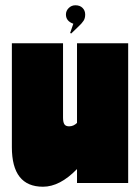

<svg xmlns="http://www.w3.org/2000/svg" viewBox="-20 -694 531 728"><path d="M466 -530V0H272V-53Q207 14 143 14Q25 14 25 -136V-530H219V-248Q219 -231 224 -223Q229 -215 242 -215Q259 -215 272 -228V-530ZM303 -639Q303 -625 297 -615.5Q291 -606 277 -593L250 -567L246 -569L258 -604Q230 -614 230 -639Q230 -653 240.5 -663.5Q251 -674 266 -674Q283 -674 293 -664Q303 -654 303 -639Z"/></svg>

Font: FFF_tuoi-tre Text
Style: Regular
Weight: 700
Designer: bBox Type GmbH
Foundry: bBox Type GmbH
Version: Version 1.001